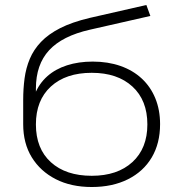

<svg xmlns="http://www.w3.org/2000/svg" viewBox="-20 -742 735 770"><path d="M348 8Q265 8 203.5 -23.5Q142 -55 107.5 -111Q73 -167 73 -244V-341Q73 -386 78.5 -427.5Q84 -469 99.5 -506Q115 -543 144.5 -574Q174 -605 221 -629Q268 -653 339 -670L567 -722L583 -678L341 -623Q230 -598 177 -540.5Q124 -483 124 -387V-365H120Q137 -407 169.5 -436Q202 -465 248.5 -480Q295 -495 352 -495Q413 -495 463 -477.5Q513 -460 548.5 -427Q584 -394 603 -347.5Q622 -301 622 -244Q622 -167 588.5 -110.5Q555 -54 493 -23Q431 8 348 8ZM348 -37Q451 -37 511 -92Q571 -147 571 -243Q571 -340 511 -395Q451 -450 348 -450Q244 -450 184 -395Q124 -340 124 -243Q124 -146 184 -91.5Q244 -37 348 -37Z"/></svg>

Font: Nunito Sans 10pt Expanded ExtraLight
Style: Regular
Weight: 250
Width: 7
Designer: Vernon Adams
Foundry: Vernon Adams
Version: Version 3.101;gftools[0.9.27]